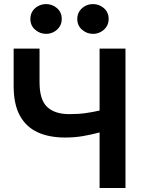

<svg xmlns="http://www.w3.org/2000/svg" viewBox="-20 -944 738 964"><path d="M480 0V-279Q436.5 -267.5 395.2 -260.5Q354 -253.5 307 -253.5Q226 -253.5 168.2 -280.2Q110.5 -307 79.5 -364Q48.5 -421 48.5 -512.5V-700H178.5V-531Q178.5 -443 216.8 -407Q255 -371 328 -371Q374 -371 409.5 -376Q445 -381 480 -389V-700H610V0ZM211.5 -774Q180.5 -774 156.5 -794.8Q132.5 -815.5 132.5 -849Q132.5 -871.5 143.5 -888.2Q154.5 -905 172.8 -914.2Q191 -923.5 211.5 -923.5Q242.5 -923.5 266.2 -903Q290 -882.5 290 -849Q290 -826.5 279 -809.8Q268 -793 250 -783.5Q232 -774 211.5 -774ZM447 -774Q416 -774 392 -794.8Q368 -815.5 368 -849Q368 -871 379 -887.8Q390 -904.5 408 -914Q426 -923.5 447 -923.5Q478 -923.5 501.8 -903Q525.5 -882.5 525.5 -849Q525.5 -826.5 514.5 -809.8Q503.5 -793 485.5 -783.5Q467.5 -774 447 -774Z"/></svg>

Font: Geologica Medium
Style: Regular
Weight: 500
Designer: Sindre Bremnes, Frode Helland
Foundry: Monokrom Skriftforlag AS
Version: Version 1.010;gftools[0.9.28]